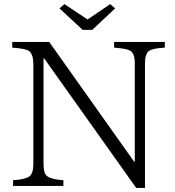

<svg xmlns="http://www.w3.org/2000/svg" viewBox="-20 -919 856 939"><path d="M40 -713.9H220.7L636.2 -127.9H639.2V-608.9Q639.2 -657.7 617.2 -670.9Q600.6 -681.2 538.1 -686V-713.9H786.1V-686Q725.1 -682.6 709 -669.9Q689 -656.2 689 -608.9V0H646L195.8 -633.8H192.9V-116.7Q192.9 -68.4 211.9 -56.6Q233.9 -41 290 -37.6V-9.8H43.9V-37.6Q100.6 -41 123 -55.7Q143.1 -69.8 143.1 -116.7V-605Q143.1 -651.9 123 -668.9Q107.9 -681.2 40 -686ZM294.9 -898.9 408.2 -823.7 519 -898.9 543 -877.9 431.2 -772.9H384.3L271 -877.9Z"/></svg>

Font: I.MingCP
Style: Regular
Weight: 400
Designer: I.Font Project
Version: Version 8.000; Sep 06, 2022